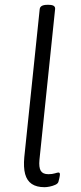

<svg xmlns="http://www.w3.org/2000/svg" viewBox="-20 -772 337 798"><path d="M165 6Q132 6 112 -7.5Q92 -21 84.5 -48.5Q77 -76 81 -119L145 -734Q147 -752 177 -752H181Q197 -752 203.5 -747.5Q210 -743 209 -734L144 -108Q141 -76 149.5 -62Q158 -48 181 -48Q197 -48 208 -51.5Q219 -55 223 -55Q225 -55 227 -53.5Q229 -52 229 -48Q229 -46 228.5 -41.5Q228 -37 226.5 -31Q225 -25 223 -17Q221 -9 210 -4Q199 1 186.5 3.5Q174 6 165 6Z"/></svg>

Font: Asap Light
Style: Italic
Weight: 300
Italic angle: -6°
Designer: Pablo Cosgaya
Foundry: Omnibus-Type
Version: Version 3.001